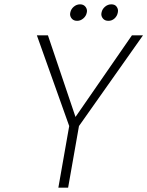

<svg xmlns="http://www.w3.org/2000/svg" viewBox="-20 -865 679 885"><path d="M336 -769Q320 -769 311.5 -778.5Q303 -788 303 -800Q303 -803 304 -807Q307 -823 320 -834Q333 -845 349 -845Q364 -845 372.5 -835.5Q381 -826 381 -814Q381 -811 380 -807Q377 -791 364 -780Q351 -769 336 -769ZM480 -769Q464 -769 455.5 -778.5Q447 -788 447 -800Q447 -803 448 -807Q451 -823 464 -834Q477 -845 493 -845Q509 -845 516.5 -835.5Q524 -826 524 -815Q524 -811 523 -807Q520 -791 508 -780Q496 -769 480 -769ZM639 -702 344 -284 294 0H249L299 -284L150 -702H201L328 -326L588 -702Z"/></svg>

Font: Fz Poppins ExtLt
Style: Italic
Weight: 200
Italic angle: -10°
Designer: Ninad Kale (Devanagari), Jonny Pinhorn (Latin)
Foundry: Indian Type Foundry
Version: Vit hóa bi Vntype.Com & FontZin.Com